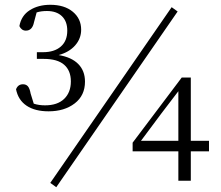

<svg xmlns="http://www.w3.org/2000/svg" viewBox="-20 -755 922 802"><path d="M697 -725 722 -707 215 27 190 9ZM47 -382Q55 -403 76 -403Q89 -403 96.5 -394.5Q104 -386 108 -364L121 -322Q142 -315 168 -315Q220 -315 248 -342Q276 -369 276 -415Q276 -460 248 -484.5Q220 -509 163 -509H134V-537H160Q207 -537 234 -560.5Q261 -584 261 -627Q261 -666 238.5 -687.5Q216 -709 176 -709Q151 -709 133 -703L122 -662Q115 -627 88 -627Q79 -627 72 -632Q65 -637 61 -646Q69 -690 104.5 -712.5Q140 -735 190 -735Q249 -735 284 -706Q319 -677 319 -631Q319 -594 294 -565.5Q269 -537 225 -525Q279 -516 307 -487.5Q335 -459 335 -414Q335 -356 292 -323Q249 -290 183 -290Q126 -290 91 -313.5Q56 -337 47 -382ZM534 -123V-159L739 -431H777V-167H853V-123H777V0H725V-123ZM725 -374 654 -281 569 -167H725Z"/></svg>

Font: GL-CurulMinamoto Light
Style: Regular
Weight: 300
Designer: Eunice (kana); Ryoko NISHIZUKA 西塚涼子 (ideographs); Frank Grießhammer (Latin, Greek & Cyrillic); Wenlong ZHANG
Foundry: Gutenberg Labo; Adobe
Version: Version 1.002